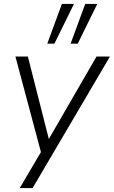

<svg xmlns="http://www.w3.org/2000/svg" viewBox="-20 -771 576 971"><path d="M80 180 187 -2 58 -485H121L227 -68L468 -485H536L145 180ZM337 -550 411 -751H472L373 -550ZM219 -550 293 -751H354L255 -550Z"/></svg>

Font: Nunito Sans Light
Style: Italic
Weight: 300
Italic angle: -9°
Designer: Vernon Adams
Foundry: Vernon Adams
Version: Version 3.006; ttfautohint (v1.8.3)